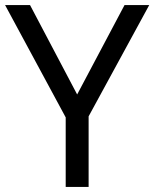

<svg xmlns="http://www.w3.org/2000/svg" viewBox="-20 -734 606 754"><path d="M283 -363 469 -714H566L328 -277V0H238V-273L0 -714H98Z"/></svg>

Font: Noto Sans Khmer
Style: Regular
Weight: 400
Designer: Danh Hong and the Monotype Design Team
Foundry: Monotype Imaging Inc.
Version: Version 2.003